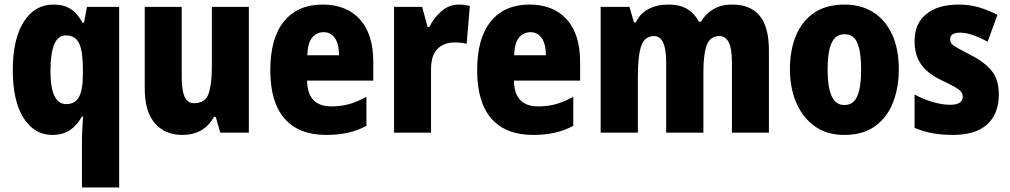

<svg xmlns="http://www.w3.org/2000/svg" viewBox="-20 -581 4425 841"><path d="M339 26Q339 9 340.5 -15.5Q342 -40 344 -71H339Q317 -31 285.5 -10.5Q254 10 209 10Q130 10 83 -64.5Q36 -139 36 -273Q36 -410 84 -485.5Q132 -561 214 -561Q259 -561 289 -542Q319 -523 341 -482H348L361 -551H502V240H339ZM270 -125Q309 -125 326 -156.5Q343 -188 343 -255V-282Q343 -356 326.5 -391Q310 -426 268 -426Q201 -426 201 -270Q201 -125 270 -125Z M1070 -551V0H945L925 -69H917Q895 -29 860 -9.5Q825 10 779 10Q702 10 658 -41.5Q614 -93 614 -192V-551H776V-243Q776 -186 788.5 -157.5Q801 -129 830 -129Q879 -129 893.5 -170.5Q908 -212 908 -287V-551Z M1393 -561Q1498 -561 1556.5 -496Q1615 -431 1615 -310V-228H1325Q1327 -115 1431 -115Q1474 -115 1509.5 -125Q1545 -135 1585 -157V-30Q1514 10 1409 10Q1289 10 1226.5 -61.5Q1164 -133 1164 -273Q1164 -414 1224 -487.5Q1284 -561 1393 -561ZM1398 -440Q1367 -440 1347.5 -416.5Q1328 -393 1326 -339H1465Q1465 -388 1447 -414Q1429 -440 1398 -440Z M1989 -561Q2013 -561 2038 -555L2024 -389Q2015 -392 2002 -393.5Q1989 -395 1970 -395Q1926 -395 1897 -367.5Q1868 -340 1868 -277V0H1706V-551H1829L1853 -463H1861Q1878 -500 1912 -530.5Q1946 -561 1989 -561Z M2299 -561Q2404 -561 2462.5 -496Q2521 -431 2521 -310V-228H2231Q2233 -115 2337 -115Q2380 -115 2415.5 -125Q2451 -135 2491 -157V-30Q2420 10 2315 10Q2195 10 2132.5 -61.5Q2070 -133 2070 -273Q2070 -414 2130 -487.5Q2190 -561 2299 -561ZM2304 -440Q2273 -440 2253.5 -416.5Q2234 -393 2232 -339H2371Q2371 -388 2353 -414Q2335 -440 2304 -440Z M3187 -561Q3267 -561 3307.5 -512Q3348 -463 3348 -360V0H3186V-309Q3186 -368 3172 -395.5Q3158 -423 3131 -423Q3091 -423 3076 -384Q3061 -345 3061 -265V0H2898V-309Q2898 -423 2845 -423Q2804 -423 2789 -380.5Q2774 -338 2774 -249V0H2611V-551H2737L2757 -483H2765Q2782 -520 2819 -540.5Q2856 -561 2908 -561Q2960 -561 2992.5 -540Q3025 -519 3041 -486H3050Q3072 -522 3106 -541.5Q3140 -561 3187 -561Z M3917 -277Q3917 -198 3892 -133Q3867 -68 3814 -29Q3761 10 3678 10Q3601 10 3548 -28.5Q3495 -67 3467.5 -132Q3440 -197 3440 -277Q3440 -361 3466.5 -425Q3493 -489 3546 -525Q3599 -561 3680 -561Q3751 -561 3804 -528Q3857 -495 3887 -431.5Q3917 -368 3917 -277ZM3605 -276Q3605 -200 3622.5 -160.5Q3640 -121 3679 -121Q3719 -121 3735.5 -160.5Q3752 -200 3752 -277Q3752 -354 3735.5 -392.5Q3719 -431 3679 -431Q3640 -431 3622.5 -392.5Q3605 -354 3605 -276Z M4355 -167Q4355 -83 4304.5 -36.5Q4254 10 4154 10Q4108 10 4067 3Q4026 -4 3986 -21V-167Q4023 -147 4064.5 -134.5Q4106 -122 4142 -122Q4197 -122 4197 -158Q4197 -169 4190 -178.5Q4183 -188 4162.5 -200Q4142 -212 4101 -231Q4044 -258 4015 -298.5Q3986 -339 3986 -401Q3986 -478 4037.5 -519.5Q4089 -561 4179 -561Q4225 -561 4265.5 -549.5Q4306 -538 4349 -516L4306 -398Q4276 -415 4244 -426.5Q4212 -438 4185 -438Q4142 -438 4142 -409Q4142 -398 4148 -390Q4154 -382 4173.5 -371Q4193 -360 4232 -340Q4290 -311 4322.5 -272.5Q4355 -234 4355 -167Z"/></svg>

Font: Noto Sans Bengali Condensed ExtraBold
Style: Regular
Weight: 800
Width: 3
Designer: Joana Ranito - Universal Thirst; Jelle Bosma - Monotype Design Team
Foundry: Universal Thirst ehf.
Version: Version 3.000; ttfautohint (v1.8.4.7-5d5b)